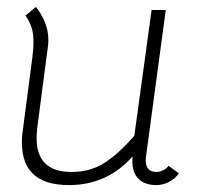

<svg xmlns="http://www.w3.org/2000/svg" viewBox="-20 -529 602 556"><path d="M180 7Q107 7 73 -28Q39 -63 44 -136L74 -365Q77 -389 77 -407Q77 -432 71.5 -449Q66 -466 54 -484L84 -509Q100 -489 110 -464.5Q120 -440 120 -414Q120 -402 119 -396L88 -160Q86 -138 86 -129Q86 -31 187 -31Q241 -31 282 -57Q323 -83 369 -136L419 -500H460L403 -77Q402 -73 402 -65Q402 -31 433 -31Q443 -31 453.5 -36.5Q464 -42 468 -49L498 -27Q486 -10 468 -1.5Q450 7 433 7Q396 7 378 -14.5Q360 -36 364 -76Q290 7 180 7Z"/></svg>

Font: Bellota Light
Style: Italic
Weight: 300
Italic angle: -7.5°
Designer: Kemie Guaida
Foundry: Kemie Guaida
Version: Version 4.001